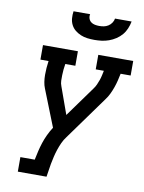

<svg xmlns="http://www.w3.org/2000/svg" viewBox="-101 -1025 821 1094"><g transform="rotate(10 309.0 -477.5)"><path d="M80 0V-84H163Q168 -109 174 -134.5Q180 -160 188 -184.5Q196 -209 207.5 -233.5Q219 -258 234 -281L150 -493Q143 -510 140 -530Q137 -550 137 -570Q137 -590 138.5 -610.5Q140 -631 143 -651H96V-735H298V-651H240Q237 -635 235.5 -618.5Q234 -602 233.5 -585.5Q233 -569 233.5 -553Q234 -537 240 -522L296 -366L423 -542Q432 -554 438 -567.5Q444 -581 449 -595Q454 -609 457 -623Q460 -637 463 -651H416V-735H618V-651H560Q556 -631 551 -610.5Q546 -590 539 -570Q532 -550 522.5 -530Q513 -510 500 -493L319 -242Q305 -224 295.5 -203Q286 -182 279 -161Q272 -140 267 -118.5Q262 -97 258 -76L246 0ZM379 -815Q358 -815 338 -817.5Q318 -820 300 -827.5Q282 -835 267 -847Q252 -859 243 -876.5Q234 -894 232.5 -914.5Q231 -935 234 -955H330Q327 -942 331 -930Q335 -918 344.5 -910.5Q354 -903 367 -900.5Q380 -898 392 -898Q406 -898 419 -900.5Q432 -903 444 -910.5Q456 -918 464 -930Q472 -942 474 -955H570Q566 -934 557.5 -913.5Q549 -893 535 -876.5Q521 -860 502 -847.5Q483 -835 462 -827.5Q441 -820 420 -817.5Q399 -815 379 -815Z"/></g></svg>

Font: Iosevka Curly Slab MdExObl
Style: Regular
Weight: 500
Width: 7
Italic angle: -9°
Monospace: yes
Designer: Belleve Invis
Foundry: Belleve Invis
Version: Version 11.1.0; ttfautohint (v1.8.3)